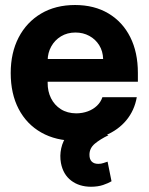

<svg xmlns="http://www.w3.org/2000/svg" viewBox="-20 -543 581 751"><path d="M276.8 7.8Q198.5 7.8 141.4 -24.7Q84.2 -57.1 53 -116.7Q21.9 -176.3 21.9 -257.4Q21.9 -336.4 52.8 -396.2Q83.8 -456 140.4 -489.7Q197.1 -523.4 273.6 -523.4Q348.9 -523.4 404.2 -490.4Q459.5 -457.4 489.4 -397.9Q519.3 -338.5 519.3 -258V-223.2H74.4V-312.3H383.4Q382.5 -343 368 -366.2Q353.5 -389.5 329.3 -402.6Q305.2 -415.8 275.2 -415.8Q243.2 -415.8 218.6 -400.9Q194 -385.9 180.4 -361.2Q166.7 -336.5 166.4 -306.8V-219.1Q166.1 -185.9 179.5 -158.9Q192.9 -131.9 218 -115.9Q243.2 -99.9 278.5 -99.6Q302.8 -99.9 323.5 -107.5Q344.2 -115.1 359.2 -129.3Q374.1 -143.5 380.5 -162.7H515Q505.9 -111 474.2 -72.7Q442.5 -34.4 392 -13.3Q341.6 7.8 276.8 7.8ZM336.1 187.5Q289.6 187.3 258.3 163.3Q226.9 139.4 218.4 94.7Q213.1 66 219.5 36.9Q225.9 7.8 244.3 -16.4Q262.7 -40.5 293.6 -54.5L404.3 -14.1Q371.7 1.6 350.7 19.2Q329.8 36.9 329.9 62.5Q329.8 79.5 338.6 88.7Q347.5 97.9 364.1 97.9Q375.9 97.9 384.9 94.6Q393.8 91.4 400.8 89.3L416.2 166Q403.5 173.6 383.4 180.5Q363.3 187.3 336.1 187.5Z"/></svg>

Font: Inter Display V
Style: Regular
Weight: 400
Designer: Rasmus Andersson
Foundry: rsms
Version: Version 3.015;git-src